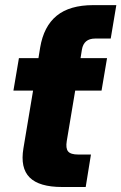

<svg xmlns="http://www.w3.org/2000/svg" viewBox="-20 -748 485 768"><path d="M228.5 0Q136.7 0 98.6 -38.1Q60.5 -76.2 73.7 -154.8L112.3 -385.7H33.7L55.7 -515.6H133.8L140.6 -557.6Q154.8 -642.6 206.8 -685.1Q258.8 -727.5 353 -727.5H445.3L422.9 -593.8H360.8Q314.9 -593.8 307.6 -549.3L302.2 -515.6H408.2L386.2 -385.7H280.8L247.1 -184.1Q242.2 -154.8 252.4 -142.3Q262.7 -129.9 292.5 -129.9H343.8L322.8 0Z"/></svg>

Font: Inter Display ExtraBold
Style: Italic
Weight: 800
Italic angle: -9.39999°
Designer: Rasmus Andersson
Foundry: rsms
Version: Version 4.000;git-a52131595